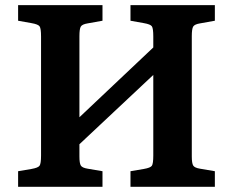

<svg xmlns="http://www.w3.org/2000/svg" viewBox="-20 -720 898 740"><path d="M49.8 0V-60.1L101.1 -68.8Q127 -73.2 132.6 -81.5Q138.2 -89.8 138.2 -121.1V-579.1Q138.2 -610.4 132.6 -618.4Q127 -626.5 101.1 -630.9L49.8 -640.1V-700.2H375V-640.1L317.9 -629.9Q296.9 -626.5 291.5 -617.7Q286.1 -608.9 286.1 -580.1V-268.1L570.8 -537.1V-579.1Q570.8 -610.4 565.4 -618.4Q560.1 -626.5 534.2 -630.9L482.9 -640.1V-700.2H808.1V-640.1L751 -629.9Q730 -626.5 724.6 -617.7Q719.2 -608.9 719.2 -580.1V-117.2Q719.2 -90.8 724.6 -82Q730 -73.2 751 -69.8L808.1 -60.1V0H482.9V-60.1L534.2 -68.8Q560.1 -73.2 565.4 -81.3Q570.8 -89.4 570.8 -121.1V-431.2L286.1 -164.1V-117.2Q286.1 -90.8 291.5 -82Q296.9 -73.2 317.9 -69.8L375 -60.1V0Z"/></svg>

Font: Literata Book
Style: Bold
Weight: 700
Designer: Latin by Veronika Burian and Jose Scaglione. Greek by Irene Vlachou. Cyrillic by Vera Evstafieva
Foundry: TypeTogether
Version: Version 2.003;PS 002.003;hotconv 1.0.88;makeotf.lib2.5.64775